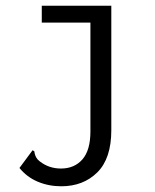

<svg xmlns="http://www.w3.org/2000/svg" viewBox="-20 -477 540 671"><path d="M48 110 88 56 94 48 100 52Q100 54 101.5 60.5Q103 67 107 74Q111 81 119 87Q151 112 193 112Q240 112 268 80Q296 48 296 -18V-398H126V-457H369V-22Q369 77 320 125.5Q271 174 194 174Q150 174 112 158Q74 142 48 110Z"/></svg>

Font: Vazir Code
Style: Code
Weight: 400
Foundry: DejaVu fonts team - Redesigned by Saber Rastikerdar
Version: Version 1.1.2